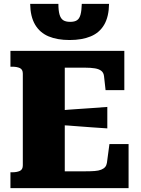

<svg xmlns="http://www.w3.org/2000/svg" viewBox="-20 -973 728 993"><path d="M645 -228V0H34V-82H44Q67 -82 82.5 -89Q98 -96 98 -118V-592Q98 -614 82.5 -621Q67 -628 44 -628H34V-710H623V-507H526L518 -579Q516 -597 504 -606.5Q492 -616 471 -619.5Q450 -623 420 -623H315V-87H420Q449 -87 469.5 -88.5Q490 -90 503.5 -95.5Q517 -101 524 -109.5Q531 -118 533 -131L546 -228ZM293 -402Q333 -406 373.5 -408.5Q414 -411 454.5 -414Q495 -417 535 -420V-309Q495 -312 454.5 -314.5Q414 -317 374 -320.5Q334 -324 293 -326ZM340 -766Q276 -766 231 -785Q186 -804 161.5 -845.5Q137 -887 136 -953H282Q282 -918 288 -897.5Q294 -877 307 -868.5Q320 -860 343 -860Q366 -860 378.5 -868.5Q391 -877 396.5 -897.5Q402 -918 403 -953H544Q543 -887 519 -845.5Q495 -804 449.5 -785Q404 -766 340 -766Z"/></svg>

Font: Roboto Serif ExtraBold
Style: Regular
Weight: 800
Designer: Greg Gazdowicz
Foundry: Commercial Type
Version: Version 1.008